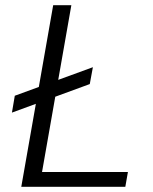

<svg xmlns="http://www.w3.org/2000/svg" viewBox="-20 -720 588 740"><path d="M26 -286 37 -351 338 -461 326 -396ZM62 0 185 -700H255L142 -57H473L463 0Z"/></svg>

Font: DM Sans 18pt Light
Style: Italic
Weight: 300
Italic angle: -10°
Designer: Colophon Foundry, Jonny Pinhorn
Foundry: Colophon Foundry
Version: Version 4.004;gftools[0.9.30]